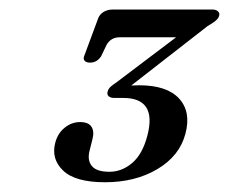

<svg xmlns="http://www.w3.org/2000/svg" viewBox="-20 -720 470 394"><path d="M236.5 -534.5 234 -542.5Q240 -544 249 -544.5Q258 -545 265.5 -545Q322.5 -545 347.5 -517.8Q372.5 -490.5 360.5 -445.5Q348.5 -400 303 -373Q257.5 -346 195.5 -346Q134.5 -346 109.5 -370Q84.5 -394 93.5 -427.5Q98.5 -446.5 112.8 -458Q127 -469.5 144.5 -469.5Q161.5 -469.5 167.8 -459.8Q174 -450 169.5 -433.5L163.5 -409.5Q159 -390.5 168.8 -379Q178.5 -367.5 204.5 -367.5Q230 -367.5 251.2 -385.5Q272.5 -403.5 282.5 -442Q292.5 -480.5 280 -499.8Q267.5 -519 233 -519H214.5Q207 -519 203 -522.5Q199 -526 201 -532.5Q202.5 -538 207.2 -542.2Q212 -546.5 219 -551L368.5 -664L365 -643.5H225.5Q208 -643.5 199 -628.5L187.5 -604.5Q183.5 -598.5 178 -595Q172.5 -591.5 164.5 -591.5Q157 -591.5 153.5 -595.5Q150 -599.5 153.5 -607L181.5 -682.5Q184.5 -690.5 192.5 -695.5Q200.5 -700.5 212 -700.5H415.5Q423.5 -700.5 427.5 -696.5Q431.5 -692.5 429.5 -687Q428 -682 422.2 -677.2Q416.5 -672.5 406 -666.5Z"/></svg>

Font: Fraunces
Style: Italic
Weight: 400
Italic angle: -16°
Version: Version 1.000;[b76b70a41]